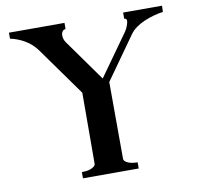

<svg xmlns="http://www.w3.org/2000/svg" viewBox="-82 -851 950 919"><g transform="rotate(-10 393.0 -391.0)"><path d="M452 -449 453 -77Q453 -69 459 -63.5Q465 -58 475 -54Q485 -50 496.5 -48.5Q508 -47 519 -47V-17H248V-47Q258 -47 270 -48.5Q282 -50 292 -54Q302 -58 308.5 -63.5Q315 -69 315 -77L316 -421Q274 -480 232 -538.5Q190 -597 148 -656Q125 -688 91.5 -708Q58 -728 20 -736V-765H290V-735Q281 -735 275 -727.5Q269 -720 269 -707Q269 -689 280 -673L424 -471Q459 -521 496 -572Q533 -623 568 -673Q576 -685 581 -698.5Q586 -712 587 -721Q587 -735 575 -735V-765H764L763 -735Q741 -732 717.5 -725.5Q694 -719 671.5 -709.5Q649 -700 630 -686.5Q611 -673 599 -656Z"/></g></svg>

Font: CatShop
Style: Regular
Weight: 400
Designer: Peter Wiegel
Foundry: Peter Wiegel
Version: Version 1.000 2009 initial release